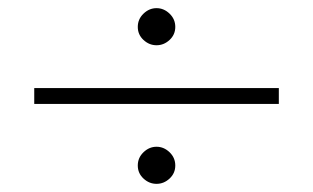

<svg xmlns="http://www.w3.org/2000/svg" viewBox="-20 -511 767 471"><path d="M396 -413Q382 -400 364 -400Q346 -400 332 -413Q318 -426 318 -445Q318 -464 332 -477.5Q346 -491 364 -491Q382 -491 396 -477.5Q410 -464 410 -445Q410 -426 396 -413ZM64 -256V-295H664V-256ZM396 -73Q382 -60 364 -60Q346 -60 332 -73Q318 -86 318 -105Q318 -124 332 -137.5Q346 -151 364 -151Q382 -151 396 -137.5Q410 -124 410 -105Q410 -86 396 -73Z"/></svg>

Font: Orkney Light
Style: Regular
Weight: 300
Designer: Samuel Oakes and Alfredo Marco Pradil
Foundry: Alfredo Marco Pradil
Version: 1.0; ttfautohint (v1.5)